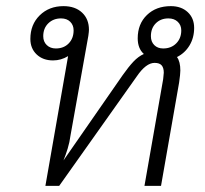

<svg xmlns="http://www.w3.org/2000/svg" viewBox="-20 -606 669 626"><path d="M557 -420Q568 -405 568 -376Q568 -365 564 -337L505 0H451L512 -348Q514 -364 514 -369Q514 -385 507 -393Q500 -401 484 -401Q456 -401 426 -357L173 0H128L202 -423Q179 -409 153 -409Q120 -409 99.5 -428.5Q79 -448 79 -479Q79 -526 109.5 -556Q140 -586 187 -586Q225 -586 247.5 -565Q270 -544 270 -509Q270 -503 268 -489L210 -165Q207 -142 200.5 -121Q194 -100 187 -83L380 -361Q399 -388 415 -405Q431 -422 449 -430Q429 -448 429 -481Q429 -528 459 -557Q489 -586 537 -586Q571 -586 592 -566.5Q613 -547 613 -515Q613 -483 598 -458Q583 -433 557 -420ZM162 -448Q188 -448 204 -464.5Q220 -481 220 -507Q220 -524 209 -535Q198 -546 179 -546Q154 -546 137.5 -530Q121 -514 121 -488Q121 -470 132.5 -459Q144 -448 162 -448ZM571 -507Q571 -524 559.5 -535Q548 -546 529 -546Q504 -546 488 -530Q472 -514 472 -488Q472 -470 483 -459Q494 -448 512 -448Q538 -448 554.5 -464.5Q571 -481 571 -507Z"/></svg>

Font: Sarabun ExtraLight
Style: Italic
Weight: 275
Italic angle: -10°
Designer: Suppakit Chalermlarp | Katatrad Co.,Ltd.
Foundry: Cadson Demak Co.,Ltd.
Version: Version 1.000; ttfautohint (v1.6)